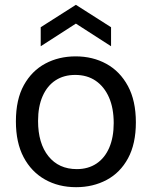

<svg xmlns="http://www.w3.org/2000/svg" viewBox="-20 -764 629 797"><path d="M296 13Q223 13 166.5 -19Q110 -51 78 -111.5Q46 -172 46 -260Q46 -351 79 -410.5Q112 -470 168 -500Q224 -530 294 -530Q365 -530 421.5 -499Q478 -468 511 -407Q544 -346 544 -256Q544 -167 511.5 -107Q479 -47 422.5 -17Q366 13 296 13ZM299 -62Q346 -62 380.5 -85Q415 -108 433.5 -151Q452 -194 452 -253Q452 -315 432.5 -359.5Q413 -404 377.5 -428.5Q342 -453 292 -453Q245 -453 210.5 -430.5Q176 -408 157 -365Q138 -322 138 -262Q138 -169 181 -115.5Q224 -62 299 -62ZM149 -572V-651L295 -744L441 -651V-572L295 -666Z"/></svg>

Font: Bricolage Grotesque 36pt
Style: Regular
Weight: 400
Designer: Mathieu Triay
Foundry: Atelier Triay
Version: Version 1.001;gftools[0.9.33.dev8+g029e19f]